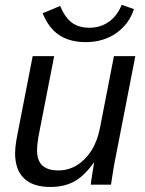

<svg xmlns="http://www.w3.org/2000/svg" viewBox="-20 -759 596 789"><path d="M365.2 -90.3Q324.7 -34.2 283.9 -12.5Q243.2 9.3 187 9.3Q114.7 9.3 78.4 -26.4Q42 -62 42 -129.4Q42 -140.1 43.2 -152.3Q44.4 -164.6 46.6 -179Q48.8 -193.4 52.2 -209.5L114.3 -528.3H202.6L141.1 -213.4Q132.3 -170.4 132.3 -140.1Q132.3 -58.6 219.7 -58.6Q260.7 -58.6 295.7 -79.8Q330.6 -101.1 355.5 -140.1Q380.4 -179.2 390.6 -232.4L448.2 -528.3H536.1L455.1 -112.8Q450.2 -89.8 445.6 -61.5Q440.9 -33.2 436 0H353Q353 -3.9 355.5 -20.5Q357.9 -37.1 361.3 -57.1Q364.7 -77.1 366.7 -90.3ZM332.5 -585.9Q267.1 -585.9 223.6 -614.5Q180.2 -643.1 155.3 -704.6L227.1 -734.4Q247.6 -686 275.9 -665.5Q304.2 -645 347.2 -645Q392.6 -645 427.2 -669.4Q461.9 -693.8 480 -739.3L530.3 -721.7Q510.7 -660.2 457.8 -623Q404.8 -585.9 332.5 -585.9Z"/></svg>

Font: Arimo
Style: Italic
Weight: 400
Italic angle: -12°
Designer: Steve Matteson
Foundry: Monotype Imaging Inc.
Version: Version 1.33